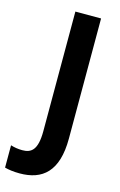

<svg xmlns="http://www.w3.org/2000/svg" viewBox="-204 -771 651 1039"><g transform="rotate(15 122.0 -252.0)"><path d="M18 210C145 210 227 144 227 -41V-714H83V-44C83 64 48 85 -1 85C-25 85 -47 81 -66 75V200C-44 206 -16 210 18 210Z"/></g></svg>

Font: Noto Sans Kannada SemiCondensed
Style: Bold
Weight: 700
Width: 4
Designer: Jelle Bosma - Monotype Design Team
Foundry: Monotype Imaging Inc.
Version: Version 2.005